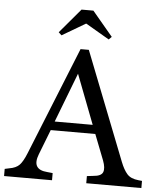

<svg xmlns="http://www.w3.org/2000/svg" viewBox="-62 -966 850 1017"><g transform="rotate(5 363.0 -457.0)"><path d="M-2 0V-38L21 -43Q58 -49 76 -68Q94 -87 112 -132L343 -705H387L613 -129Q629 -88 648.5 -66Q668 -44 709 -40L728 -38V0H435V-38L469 -42Q511 -45 519.5 -66.5Q528 -88 513 -128L460 -264H223L171 -130Q139 -47 224 -41L253 -38V0ZM240 -311H442L341 -574ZM236 -769 220 -784 330 -914H393L502 -784L487 -769L362 -842H360Z"/></g></svg>

Font: Hedvig Letters Serif 14pt
Style: Regular
Weight: 400
Designer: Alexander Örn & Tor Weibull
Foundry: Kanon Foundry
Version: Version 1.000; ttfautohint (v1.8.4.7-5d5b)